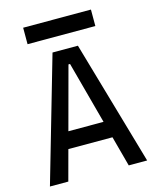

<svg xmlns="http://www.w3.org/2000/svg" viewBox="-126 -949 838 1034"><g transform="rotate(-15 293.0 -431.5)"><path d="M22 0 222.2 -693.4H363.8L564 0H461.4L297.4 -609.4H288.6L124.5 0ZM114.7 -168.9V-261.7H466.3V-168.9ZM104 -771.5V-863.3H481.9V-771.5Z"/></g></svg>

Font: Cascadia Code
Style: Regular
Weight: 400
Monospace: yes
Designer: Aaron Bell
Foundry: Saja Typeworks
Version: Version 2106.017